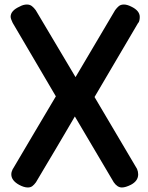

<svg xmlns="http://www.w3.org/2000/svg" viewBox="-20 -821 655 849"><path d="M489 -776Q497 -787 505.5 -794Q514 -801 528 -801Q542 -801 560 -792Q598 -774 598 -746Q598 -739 596.5 -731.5Q595 -724 591 -719V-720L398 -392L586 -74Q591 -62 591 -50Q591 -21 559 -4Q535 8 519 8Q499 8 483 -15L311 -306Q292 -273 270 -236Q248 -199 225.5 -160.5Q203 -122 180.5 -85Q158 -48 139 -15Q131 -4 123 2Q115 8 103 8Q86 8 64 -4Q30 -23 30 -50Q30 -57 32 -62.5Q34 -68 37 -75V-74Q83 -153 131.5 -234Q180 -315 227 -395L36 -720Q33 -726 30 -734Q27 -742 27 -747Q27 -774 67 -792Q83 -801 99 -801Q112 -801 121 -794Q130 -787 138 -776L314 -480Z"/></svg>

Font: Gugi
Style: Regular
Weight: 400
Designer: HBKIM, TJKIM
Foundry: TAE System & Typefaces Co.
Version: Version 3.00